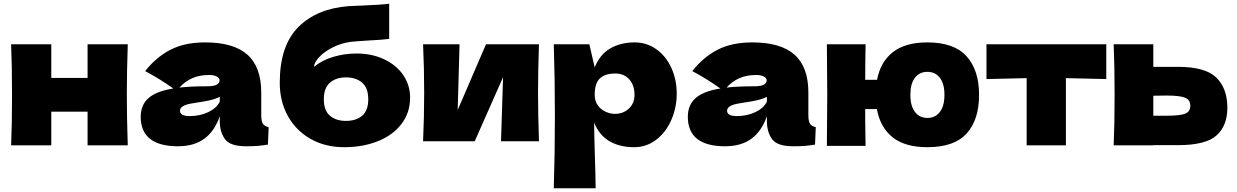

<svg xmlns="http://www.w3.org/2000/svg" viewBox="-20 -785 6679 1037"><path d="M670 -546Q665 -394 665 -273Q665 -152 670 0H453V-182H257V0H40Q45 -114 45 -273Q45 -432 40 -546H257V-364H453V-546Z M1391 -166Q1391 -132 1399 -118Q1407 -104 1431 -98L1427 -4Q1395 1 1371.5 3Q1348 5 1309 5Q1223 5 1195 -33.5Q1167 -72 1167 -132V-157Q1138 -75 1082.5 -35Q1027 5 941 5Q841 5 790.5 -35Q740 -75 740 -154Q740 -219 783 -256Q826 -293 916 -307Q840 -361 764 -401Q824 -477 901 -516.5Q978 -556 1088 -556Q1242 -556 1316.5 -489.5Q1391 -423 1391 -285ZM949 -312Q1009 -319 1099 -319Q1136 -319 1151 -328Q1166 -337 1166 -351Q1166 -363 1151 -371.5Q1136 -380 1109 -380Q1058 -380 1019 -363Q980 -346 949 -312ZM1167 -236V-262Q1143 -250 1114 -243.5Q1085 -237 1044 -231L1008 -225Q952 -214 952 -187Q952 -158 1004 -158Q1060 -158 1105 -179.5Q1150 -201 1167 -236Z M2195 -258Q2195 -176 2148 -115Q2101 -54 2020 -22Q1939 10 1839 10Q1737 10 1658 -34.5Q1579 -79 1535 -158Q1491 -237 1491 -338Q1491 -538 1591 -638.5Q1691 -739 1865 -752L1935 -755Q2040 -759 2082 -765V-575Q2047 -570 1966 -566Q1902 -562 1874 -559Q1822 -552 1776 -528.5Q1730 -505 1703 -475.5Q1676 -446 1676 -424Q1721 -461 1782 -478.5Q1843 -496 1904 -496Q1991 -496 2057.5 -463.5Q2124 -431 2159.5 -377Q2195 -323 2195 -258ZM1729 -249Q1729 -188 1762 -160Q1795 -132 1849 -132Q1903 -132 1936 -160Q1969 -188 1969 -249Q1969 -310 1936 -338.5Q1903 -367 1849 -367Q1795 -367 1762 -338.5Q1729 -310 1729 -249Z M2891 -546Q2886 -401 2886 -284Q2886 -169 2891 -22H2686L2697 -368L2544 -22H2265Q2271 -154 2271 -284Q2271 -416 2265 -546H2462L2452 -191L2605 -546Z M3635 -279Q3635 -204 3606 -137.5Q3577 -71 3524.5 -30.5Q3472 10 3405 10Q3327 10 3271.5 -22.5Q3216 -55 3189 -123Q3189 -66 3193 60Q3197 182 3197 232H2971Q2977 46 2977 -157Q2977 -360 2971 -546H3163L3192 -421Q3220 -491 3276 -523.5Q3332 -556 3408 -556Q3473 -556 3525 -519Q3577 -482 3606 -418.5Q3635 -355 3635 -279ZM3407 -273Q3407 -324 3379 -356Q3351 -388 3303 -388Q3248 -388 3220 -361.5Q3192 -335 3192 -273Q3192 -238 3210 -214.5Q3228 -191 3253 -180.5Q3278 -170 3301 -170Q3346 -170 3376.5 -198.5Q3407 -227 3407 -273Z M4346 -166Q4346 -132 4354 -118Q4362 -104 4386 -98L4382 -4Q4350 1 4326.5 3Q4303 5 4264 5Q4178 5 4150 -33.5Q4122 -72 4122 -132V-157Q4093 -75 4037.5 -35Q3982 5 3896 5Q3796 5 3745.5 -35Q3695 -75 3695 -154Q3695 -219 3738 -256Q3781 -293 3871 -307Q3795 -361 3719 -401Q3779 -477 3856 -516.5Q3933 -556 4043 -556Q4197 -556 4271.5 -489.5Q4346 -423 4346 -285ZM3904 -312Q3964 -319 4054 -319Q4091 -319 4106 -328Q4121 -337 4121 -351Q4121 -363 4106 -371.5Q4091 -380 4064 -380Q4013 -380 3974 -363Q3935 -346 3904 -312ZM4122 -236V-262Q4098 -250 4069 -243.5Q4040 -237 3999 -231L3963 -225Q3907 -214 3907 -187Q3907 -158 3959 -158Q4015 -158 4060 -179.5Q4105 -201 4122 -236Z M5268 -273Q5268 -138 5201 -64Q5134 10 4989 10Q4868 10 4801 -43.5Q4734 -97 4716 -196H4653V-141Q4653 -87 4655 3H4446Q4448 -169 4448 -276Q4448 -384 4446 -546H4655Q4653 -432 4653 -354H4717Q4735 -450 4802 -503Q4869 -556 4989 -556Q5133 -556 5200.5 -481Q5268 -406 5268 -273ZM5081 -273Q5081 -333 5056 -365Q5031 -397 4989 -397Q4946 -397 4921.5 -365Q4897 -333 4897 -273Q4897 -212 4922 -180Q4947 -148 4989 -148Q5031 -148 5056 -180Q5081 -212 5081 -273Z M5955 -358Q5805 -362 5737 -363V0H5525V-363Q5458 -362 5308 -358V-546H5955Z M6342 -424Q6491 -424 6550 -365.5Q6609 -307 6609 -203Q6609 -106 6550.5 -53.5Q6492 -1 6342 -1H6209V0H5995Q6000 -114 6000 -273Q6000 -432 5995 -546H6209V-424ZM6282 -160Q6353 -160 6381 -171Q6409 -182 6409 -214Q6409 -246 6380 -257.5Q6351 -269 6282 -269L6209 -268V-160Z"/></svg>

Font: Mantou Sans
Style: Regular
Weight: 400
Designer: Mant0u / artakana
Foundry: Mant0u / artakana
Version: Version 1.001;October 22, 2023;FontCreator 14.0.0.2901 64-bi